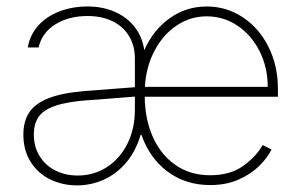

<svg xmlns="http://www.w3.org/2000/svg" viewBox="-20 -558 924 590"><path d="M414.6 -143.6H412.1Q396.5 -91.3 366.2 -56.6Q335.9 -22 297.1 -5.1Q258.3 11.7 216.8 11.7Q171.9 11.7 134 -6.8Q96.2 -25.4 74 -60.8Q51.8 -96.2 51.8 -144.5Q51.8 -185.5 70.1 -212.9Q88.4 -240.2 129.6 -256.3Q170.9 -272.5 240.2 -278.3Q280.8 -281.7 394.5 -290V-377.9Q394.5 -417 376.7 -446.8Q358.9 -476.6 325.9 -492.7Q293 -508.8 249 -508.8Q191.4 -508.8 150.1 -483.2Q108.9 -457.5 98.6 -412.1H65.4Q71.8 -450.7 97.4 -479.2Q123 -507.8 162.6 -522.9Q202.1 -538.1 249 -538.1Q295.4 -538.1 332.8 -521.7Q370.1 -505.4 393.8 -475.1Q417.5 -444.8 423.3 -403.8Q451.2 -466.3 501.7 -502.2Q552.2 -538.1 615.2 -538.1Q675.8 -538.1 725.8 -505.1Q775.9 -472.2 804.9 -414.3Q834 -356.4 834 -285.2V-260.7H424.8Q425.3 -192.4 449.5 -137.7Q473.6 -83 518.8 -51.3Q564 -19.5 626 -19.5Q687.5 -19.5 727.3 -48.1Q767.1 -76.7 787.1 -112.3L814.5 -98.6Q801.3 -72.3 776.1 -47.6Q751 -22.9 712.9 -6.1Q674.8 10.7 626 10.7Q550.3 10.7 494.9 -30.8Q439.5 -72.3 414.6 -143.6ZM218.8 -18.6Q268.1 -18.6 308.3 -44.4Q348.6 -70.3 371.6 -116.5Q394.5 -162.6 394.5 -220.7V-261.2L351.6 -257.8Q264.2 -250.5 249 -250Q185.5 -245.1 149.9 -232.9Q114.3 -220.7 99.1 -199.5Q84 -178.2 84 -144.5Q84 -106.9 101.6 -78.4Q119.1 -49.8 149.9 -34.2Q180.7 -18.6 218.8 -18.6ZM802.7 -291Q802.7 -350.6 777.8 -400.4Q752.9 -450.2 710 -479Q667 -507.8 615.2 -507.8Q564.9 -507.8 522.7 -479.5Q480.5 -451.2 454.6 -401.6Q428.7 -352.1 425.3 -291Z"/></svg>

Font: Pretendard Std Thin
Style: Regular
Weight: 100
Designer: Base glyphs from Inter by Rasmus Andersson; Hangeul glyphs from Noto Sans CJK(Source Han Sans) by Jang Soo-young and Kan
Foundry: Kil Hyung-jin
Version: Version 1.309